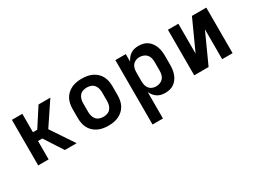

<svg xmlns="http://www.w3.org/2000/svg" viewBox="-52 -1106 2505 1898"><g transform="rotate(-30 1200.0 -156.5)"><path d="M100 0V-520H219V-310H268L404 -520H539L365 -260L539 0H404L268 -210H219V0Z M900 8Q870 8 840.5 3Q811 -2 784 -14.5Q757 -27 734.5 -47.5Q712 -68 698 -94.5Q684 -121 678.5 -150.5Q673 -180 673 -210V-310Q673 -340 678.5 -369.5Q684 -399 698 -425.5Q712 -452 734.5 -472.5Q757 -493 784 -505.5Q811 -518 840.5 -523Q870 -528 900 -528Q930 -528 959.5 -523Q989 -518 1016 -505.5Q1043 -493 1065.5 -472.5Q1088 -452 1102 -425.5Q1116 -399 1121.5 -369.5Q1127 -340 1127 -310V-210Q1127 -180 1121.5 -150.5Q1116 -121 1102 -94.5Q1088 -68 1065.5 -47.5Q1043 -27 1016 -14.5Q989 -2 959.5 3Q930 8 900 8ZM900 -93Q923 -93 945 -100.5Q967 -108 981.5 -125.5Q996 -143 1002 -165Q1008 -187 1008 -210V-310Q1008 -333 1002 -355Q996 -377 981.5 -394.5Q967 -412 945 -419.5Q923 -427 900 -427Q877 -427 855 -419.5Q833 -412 818.5 -394.5Q804 -377 798 -355Q792 -333 792 -310V-210Q792 -187 798 -165Q804 -143 818.5 -125.5Q833 -108 855 -100.5Q877 -93 900 -93Z M1281 215V-520H1400V-434Q1410 -455 1424.5 -473.5Q1439 -492 1459 -505Q1479 -518 1502 -523Q1525 -528 1549 -528Q1576 -528 1602 -521.5Q1628 -515 1649.5 -499.5Q1671 -484 1686.5 -462Q1702 -440 1711 -415Q1720 -390 1723.5 -363.5Q1727 -337 1727 -310V-210Q1727 -183 1723.5 -156.5Q1720 -130 1711 -105Q1702 -80 1686.5 -58Q1671 -36 1649.5 -20.5Q1628 -5 1602 1.5Q1576 8 1549 8Q1525 8 1502 3Q1479 -2 1459 -15Q1439 -28 1424.5 -46.5Q1410 -65 1400 -86V215ZM1501 -93Q1523 -93 1545 -101Q1567 -109 1582 -126Q1597 -143 1602.5 -165Q1608 -187 1608 -210V-310Q1608 -333 1602.5 -355Q1597 -377 1582 -394Q1567 -411 1545 -419Q1523 -427 1501 -427Q1479 -427 1458 -418.5Q1437 -410 1423.5 -393Q1410 -376 1405 -354Q1400 -332 1400 -310V-210Q1400 -188 1405 -166Q1410 -144 1423.5 -127Q1437 -110 1458 -101.5Q1479 -93 1501 -93Z M1881 0V-520H2000V-179L2155 -520H2319V0H2200V-341L2045 0Z"/></g></svg>

Font: Iosevka Book
Style: Bold
Weight: 700
Designer: Belleve Invis
Foundry: Belleve Invis
Version: Version 28.0.7; ttfautohint (v1.8.3)